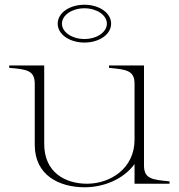

<svg xmlns="http://www.w3.org/2000/svg" viewBox="-20 -777 756 812"><path d="M338 15C418 15 501 -18 549 -83V0H697V-10C625 -17 589 -20 589 -77V-500H441V-490C513 -483 549 -480 549 -423V-186C549 -64 446 0 348 0C256 0 167 -48 167 -168V-500H19V-490C91 -484 127 -480 127 -423V-164C127 -36 230 15 338 15ZM337 -597C399 -597 450 -631 450 -677C450 -723 399 -757 337 -757C275 -757 224 -723 224 -677C224 -631 275 -597 337 -597ZM337 -612C286 -612 242 -640 242 -677C242 -714 286 -742 337 -742C388 -742 432 -714 432 -677C432 -640 388 -612 337 -612Z"/></svg>

Font: Sprat Thin
Style: Regular
Weight: 100
Designer: Ethan Nakache
Foundry: Collletttivo
Version: Version 2.000;Glyphs 3.2 (3217)